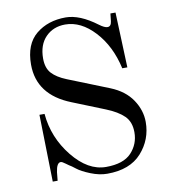

<svg xmlns="http://www.w3.org/2000/svg" viewBox="-83 -801 787 891"><g transform="rotate(-10 310.0 -356.0)"><path d="M88 -306H112Q122 -193 194 -103.5Q266 -14 351 -14Q433 -14 470.5 -54Q508 -94 508 -150Q508 -199 479.5 -227Q451 -255 396 -277L244 -338Q90 -399 90 -542Q90 -638 146 -684Q202 -730 286 -730Q352 -730 432 -670Q456 -652 470 -652Q487 -652 490 -676L494 -712H518L528 -452H504Q480 -560 416 -629Q352 -698 278 -698Q222 -698 186 -661.5Q150 -625 150 -560Q150 -515 173 -490Q196 -465 241 -447L434 -370Q501 -343 534.5 -293Q568 -243 568 -188Q568 -105 513 -43.5Q458 18 351 18Q314 18 273 1.5Q232 -15 212.5 -30.5Q193 -46 182 -52Q178 -55 169.5 -61Q161 -67 156 -70Q151 -73 147 -73Q128 -73 122 -30L118 10H95Z"/></g></svg>

Font: Old Standard TT
Style: Regular
Weight: 400
Designer: Alexey Kryukov <alexios@thessalonica.org.ru>
Version: Version 1.0